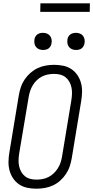

<svg xmlns="http://www.w3.org/2000/svg" viewBox="-20 -1136 565 1164"><path d="M201 8Q173 8 146 2.5Q119 -3 97 -17.5Q75 -32 60 -54Q45 -76 38 -102Q31 -128 31.5 -156Q32 -184 37 -213L94 -558Q98 -582 106 -606.5Q114 -631 129 -653.5Q144 -676 164.5 -694Q185 -712 208.5 -723Q232 -734 257.5 -738.5Q283 -743 308 -743Q336 -743 363 -737.5Q390 -732 412 -717.5Q434 -703 449 -681Q464 -659 471 -633Q478 -607 477.5 -579Q477 -551 472 -522L415 -177Q411 -153 403 -128.5Q395 -104 380 -81.5Q365 -59 345 -41Q325 -23 301 -12Q277 -1 251.5 3.5Q226 8 201 8ZM201 -47Q219 -47 238 -50.5Q257 -54 274.5 -63Q292 -72 306 -85.5Q320 -99 330.5 -115.5Q341 -132 347 -150Q353 -168 356 -186L413 -531Q416 -551 416.5 -570Q417 -589 413 -607Q409 -625 400 -641Q391 -657 377 -668Q363 -679 345 -683.5Q327 -688 308 -688Q290 -688 271 -684.5Q252 -681 234.5 -672Q217 -663 203 -649.5Q189 -636 179 -619.5Q169 -603 163 -585Q157 -567 154 -549L96 -204Q93 -184 92.5 -165Q92 -146 96 -128Q100 -110 109 -94Q118 -78 132 -67Q146 -56 164 -51.5Q182 -47 201 -47ZM441 -833Q428 -833 417 -837.5Q406 -842 398.5 -851Q391 -860 389 -872.5Q387 -885 389 -898Q390 -906 395 -914.5Q400 -923 407.5 -928Q415 -933 423.5 -935Q432 -937 440 -937Q453 -937 464.5 -932.5Q476 -928 483 -919Q490 -910 492.5 -897.5Q495 -885 492 -872Q491 -864 486 -855.5Q481 -847 474 -842Q467 -837 458 -835Q449 -833 441 -833ZM241 -833Q228 -833 217 -837.5Q206 -842 198.5 -851Q191 -860 189 -872.5Q187 -885 189 -898Q190 -906 195 -914.5Q200 -923 207.5 -928Q215 -933 223.5 -935Q232 -937 240 -937Q253 -937 264.5 -932.5Q276 -928 283 -919Q290 -910 292.5 -897.5Q295 -885 292 -872Q291 -864 286 -855.5Q281 -847 274 -842Q267 -837 258 -835Q249 -833 241 -833ZM224 -1064 225 -1116H525L524 -1064Z"/></svg>

Font: Iosevka Light Oblique
Style: Regular
Weight: 300
Italic angle: -9°
Monospace: yes
Designer: Belleve Invis
Foundry: Belleve Invis
Version: Version 32.5.0; ttfautohint (v1.8.4)